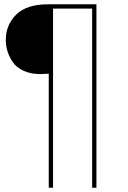

<svg xmlns="http://www.w3.org/2000/svg" viewBox="-20 -762 597 894"><path d="M207 -419Q179 -417 169 -417Q123 -417 89.5 -432.5Q56 -448 39 -473.5Q22 -499 14.5 -524.5Q7 -550 7 -576Q7 -646 55.5 -694Q104 -742 203 -742H429V112H409V-722H227V112H207Z"/></svg>

Font: Montserrat arm Thin
Style: Regular
Weight: 250
Designer: Julieta Ulanovsky
Foundry: Julieta Ulanovsky
Version: Version 6.000;PS 006.000;hotconv 1.0.88;makeotf.lib2.5.64775